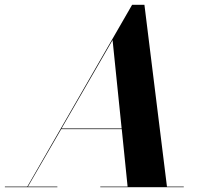

<svg xmlns="http://www.w3.org/2000/svg" viewBox="-68 -785 860 805"><path d="M-47.5 -2.5V0H172.5V-2.5H49L188.5 -243.5H442.5L467 -2.5H352.5V0H702.5V-2.5H632L537.5 -765H486L46.5 -2.5ZM404 -617 442 -246.5H190Z"/></svg>

Font: Bodoni* 72pt
Style: Bold Italic
Weight: 700
Italic angle: -13°
Version: Version 2.3